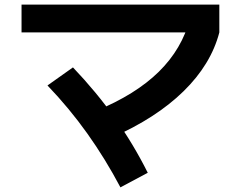

<svg xmlns="http://www.w3.org/2000/svg" viewBox="-20 -747 1040 829"><path d="M394 -268Q566 -339 666 -437.5Q766 -536 800 -666L927 -607Q891 -469 772.5 -353Q654 -237 463 -153ZM500 62Q435 -61 357 -170.5Q279 -280 185 -378L295 -456Q396 -350 476 -237.5Q556 -125 618 -1ZM73 -607V-727H927V-607Z"/></svg>

Font: M PLUS 1 Code
Style: Bold
Weight: 700
Designer: Coji Morishita
Foundry: UNDERFOREST DESIGN
Version: Version 1.002